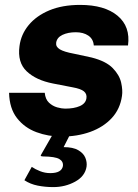

<svg xmlns="http://www.w3.org/2000/svg" viewBox="-20 -547 564 783"><path d="M230.5 10Q177 10 128.5 -8Q80 -26 49.2 -65.5Q18.5 -105 17 -168.5H162.5Q165 -142 179.8 -128.2Q194.5 -114.5 213 -109.2Q231.5 -104 245.5 -104Q282 -104 305.8 -114.5Q329.5 -125 332.5 -146.5Q335 -164 322.2 -174.5Q309.5 -185 276 -191L196 -206.5Q127 -220 88.8 -256.2Q50.5 -292.5 59.5 -359Q65.5 -406.5 96.8 -444.5Q128 -482.5 181.2 -504.8Q234.5 -527 306.5 -527Q406.5 -527 459.5 -482.8Q512.5 -438.5 502 -361.5H362.5Q360.5 -388 340.2 -401.8Q320 -415.5 289 -415.5Q257.5 -415.5 234.8 -404.8Q212 -394 209 -372.5Q207 -356 224 -345.8Q241 -335.5 281.5 -328L353.5 -312.5Q412.5 -297.5 440 -269Q467.5 -240.5 474.2 -209.5Q481 -178.5 477.5 -156Q470 -102.5 435.8 -65.5Q401.5 -28.5 348.2 -9.2Q295 10 230.5 10ZM197.5 216Q164.5 216 134 210Q103.5 204 79.5 188L109.5 133.5Q124 143.5 143.8 151.2Q163.5 159 185 159Q231 159 236.5 130.5Q239 111.5 221.8 101.5Q204.5 91.5 156.5 91Q149.5 91 147 89.2Q144.5 87.5 149.5 80.5L198.5 -5H269L239.5 53Q278 53 299.2 65.5Q320.5 78 328 96.2Q335.5 114.5 333 132.5Q327 171.5 286.5 193.8Q246 216 197.5 216Z"/></svg>

Font: Public Sans ExtraBold
Style: Italic
Weight: 800
Italic angle: -8°
Designer: The Public Sans project authors (U.S. Web Design System). Libre Franklin designed by Pablo Impallari and Rodrigo Fuenzal
Version: Version 1.007; ttfautohint (v1.8.1) -l 8 -r 50 -G 200 -x 14 